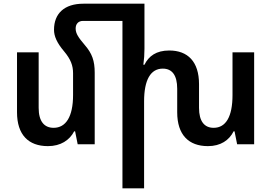

<svg xmlns="http://www.w3.org/2000/svg" viewBox="-20 -780 1469 1038"><path d="M492 -387C492 -451 478 -491 438 -537C405 -576 389 -598 389 -626C389 -650 403 -667 429 -667H642V238H759V-232C759 -348 794 -409 860 -409C910 -409 938 -374 938 -300V-173C938 -51 1000 10 1104 10C1173 10 1219 -22 1243 -70H1248L1262 0H1354V-497H1237V-266C1237 -149 1201 -89 1135 -89C1085 -89 1056 -124 1056 -197V-325C1056 -447 995 -507 895 -507C825 -507 784 -477 761 -430H755C759 -458 761 -487 761 -516V-760H431C328 -760 272 -707 272 -619C272 -585 287 -549 326 -503C363 -459 375 -425 375 -384V-266C375 -149 336 -89 270 -89C219 -89 189 -124 189 -197V-497H72V-173C72 -51 134 10 239 10C308 10 356 -22 381 -70H386L400 0H492Z"/></svg>

Font: Noto Sans Armenian SemiCondensed SemiBold
Style: Regular
Weight: 600
Width: 4
Designer: Monotype Design Team
Foundry: Monotype Imaging Inc.
Version: Version 2.008